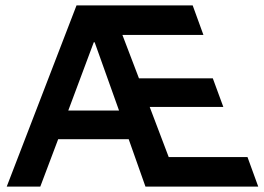

<svg xmlns="http://www.w3.org/2000/svg" viewBox="-20 -695 982 715"><path d="M5 0 265 -675H697.5L737.5 -565H435.8L497.5 -403.3H772.5L811.7 -296.7H537.5L608.3 -110H901.7L941.7 0H521.7L459.2 -176.7H196.7L130 0ZM234.2 -283.3H423.3L332.5 -537.5H329.2Z"/></svg>

Font: Funnel Sans SemiBold
Style: Regular
Weight: 600
Designer: NORD ID, Kristian Moeller
Foundry: Dicotype
Version: Version 1.000